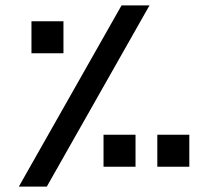

<svg xmlns="http://www.w3.org/2000/svg" viewBox="-20 -694 774 714"><path d="M432 -674 50 0H154L536 -674ZM97 -615V-496H216V-615ZM565 -193V-74H684V-193ZM365 -193V-74H484V-193Z"/></svg>

Font: Noto Kufi Arabic SemiBold
Style: Regular
Weight: 600
Designer: Monotype Design Team, David Williams, Khaled Hosny
Foundry: Google LLC
Version: Version 2.109